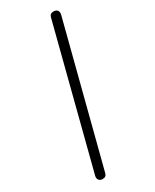

<svg xmlns="http://www.w3.org/2000/svg" viewBox="-217 -769 776 963"><g transform="rotate(-30 170.5 -288.0)"><path d="M73 137C73 137 73 137 73 137C62.5 137 55.5 133.5 51 127C46.5 120.5 45.5 113 48 103.5C48 103.5 48 103.5 48 103.5C48 103.5 253 -694 253 -694C256 -707.5 264.5 -714.5 278 -714.5C278 -714.5 278 -714.5 278 -714.5C288.5 -714.5 296.5 -711.5 301 -705.5C305.5 -699 306.5 -691 304 -680.5C304 -680.5 304 -680.5 304 -680.5C304 -680.5 98.5 117 98.5 117C95.5 130.5 87 137 73 137Z"/></g></svg>

Font: Jura-Fortis-Regular
Style: Regular
Weight: 500
Designer: Daniel Johnson, Alexei Vanyashin, Mirko Velimirovic
Foundry: Daniel Johnson
Version: ""